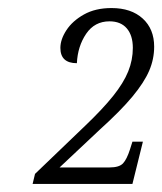

<svg xmlns="http://www.w3.org/2000/svg" viewBox="-20 -843 403 477"><path d="M61 -386 67 -411 191 -530Q235 -572 261 -604.5Q287 -637 298.5 -665.5Q310 -694 310 -724Q310 -755 295 -772.5Q280 -790 252 -790Q215 -790 194 -759Q173 -728 171 -686Q130 -686 130 -724Q130 -745 145 -768Q160 -791 188.5 -807Q217 -823 257 -823Q306 -823 334.5 -797Q363 -771 363 -727Q363 -696 350.5 -667Q338 -638 309 -603Q280 -568 228 -521L128 -427H252Q276 -427 285.5 -437Q295 -447 303 -472L309 -491H335L309 -386Z"/></svg>

Font: Noto Serif Tamil Condensed Light
Style: Italic
Weight: 300
Width: 3
Italic angle: -12°
Designer: Indian Type Foundry, Tom Grace, and the Monotype Design Team
Foundry: Monotype Imaging Inc.
Version: Version 2.003; ttfautohint (v1.8.4.7-5d5b)